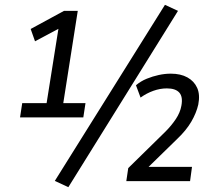

<svg xmlns="http://www.w3.org/2000/svg" viewBox="-20 -750 886 795"><path d="M63 -264 72 -323H173L224 -644H247L125 -579L107 -630L245 -705H302L242 -323H334L325 -264ZM263 25 207 -1 663 -730 717 -705ZM503 0 511 -54 665 -205Q690 -230 708 -257Q726 -284 731 -312Q738 -349 722.5 -366.5Q707 -384 671 -384Q643 -384 615 -374Q587 -364 562 -346L543 -397Q563 -414 587.5 -424Q612 -434 637.5 -439.5Q663 -445 687 -445Q728 -445 756 -429.5Q784 -414 796.5 -386Q809 -358 801 -317Q793 -282 772 -246Q751 -210 713 -174L588 -52L587 -59H775L767 0Z"/></svg>

Font: Nunito Sans 10pt Condensed Medium
Style: Italic
Weight: 500
Width: 3
Italic angle: -9°
Designer: Vernon Adams
Foundry: Vernon Adams
Version: Version 3.101;gftools[0.9.27]